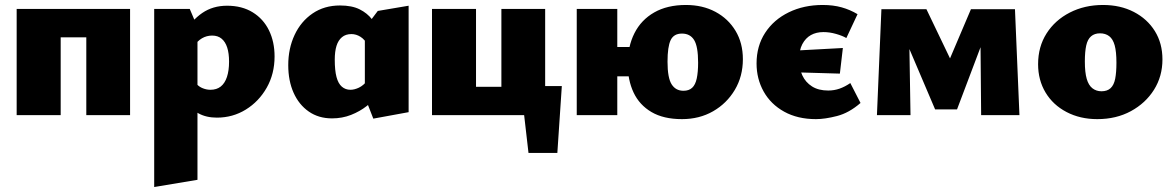

<svg xmlns="http://www.w3.org/2000/svg" viewBox="-20 -463 4721 772"><path d="M327 0V-427H503V0ZM47 0V-427H224V0ZM135 -313V-427H410V-313Z M852 10Q809 10 777.5 -7.5Q746 -25 728 -53L764 -134Q775 -117 792 -109.5Q809 -102 826 -102Q851 -102 867.5 -115Q884 -128 892.5 -153.5Q901 -179 901 -215Q901 -249 893.5 -272Q886 -295 871 -307.5Q856 -320 833 -320Q811 -320 792 -309Q773 -298 757 -273L710 -320Q751 -382 793.5 -411Q836 -440 893 -440Q953 -440 996 -413.5Q1039 -387 1061.5 -341Q1084 -295 1084 -236Q1084 -166 1052.5 -110.5Q1021 -55 968.5 -22.5Q916 10 852 10ZM600 289V-427H743L774 -354V260Z M1315 13Q1261 13 1221.5 -14.5Q1182 -42 1160.5 -90Q1139 -138 1139 -201Q1139 -268 1164.5 -322.5Q1190 -377 1237 -409Q1284 -441 1347 -441Q1395 -441 1426 -425.5Q1457 -410 1476 -385Q1495 -360 1506 -331L1459 -281Q1447 -304 1429.5 -315Q1412 -326 1393 -326Q1370 -326 1355 -313.5Q1340 -301 1333 -278.5Q1326 -256 1326 -223Q1326 -180 1333 -153.5Q1340 -127 1354.5 -114.5Q1369 -102 1389 -102Q1405 -102 1423 -110.5Q1441 -119 1457 -139L1502 -81Q1483 -59 1455 -37Q1427 -15 1391.5 -1Q1356 13 1315 13ZM1481 14 1447 -73V-350L1499 -419L1623 -440V-12Z M1996 0V-427H2172V0ZM1811 0V-114H2085V0ZM1717 0V-427H1894V0ZM2086 0V-117H2239L2166 0ZM2105 152 2074 -117H2239L2221 152Z M2299 0V-427H2462V0ZM2380 -156V-274H2604V-156ZM2722 16Q2648 16 2599.5 -12.5Q2551 -41 2527.5 -91Q2504 -141 2504 -206Q2504 -276 2531 -329.5Q2558 -383 2610.5 -413Q2663 -443 2738 -443Q2805 -443 2856.5 -415.5Q2908 -388 2937.5 -339Q2967 -290 2967 -225Q2967 -156 2934.5 -101.5Q2902 -47 2847 -15.5Q2792 16 2722 16ZM2728 -98Q2750 -98 2763 -110Q2776 -122 2781.5 -147.5Q2787 -173 2787 -211Q2787 -276 2771 -302Q2755 -328 2722 -328Q2689 -328 2676.5 -301.5Q2664 -275 2664 -215Q2664 -150 2680.5 -124Q2697 -98 2728 -98Z M3261 16Q3187 16 3133 -14Q3079 -44 3050.5 -95Q3022 -146 3022 -208Q3022 -278 3056.5 -331Q3091 -384 3151.5 -413.5Q3212 -443 3288 -443Q3330 -443 3364 -433.5Q3398 -424 3428 -406L3383 -310Q3368 -319 3342 -326.5Q3316 -334 3291 -334Q3262 -334 3240.5 -322Q3219 -310 3206 -285.5Q3193 -261 3193 -223Q3193 -188 3206 -160Q3219 -132 3245 -115.5Q3271 -99 3310 -99Q3334 -99 3355.5 -106.5Q3377 -114 3399 -129L3440 -49Q3394 -9 3345.5 3.5Q3297 16 3261 16ZM3357 -167 3117 -174 3129 -257 3369 -270Z M3506 0 3524 -426H3634L3641 0ZM3925 0 3922 -339 3963 -380 3828 -23H3740L3602 -347L3609 -426H3705L3811 -205H3790L3884 -426H4061L4079 0Z M4392 16Q4323 16 4268.5 -12.5Q4214 -41 4184 -91Q4154 -141 4154 -205Q4154 -275 4188 -328.5Q4222 -382 4281.5 -412.5Q4341 -443 4415 -443Q4485 -443 4539 -415Q4593 -387 4623.5 -338Q4654 -289 4654 -224Q4654 -156 4620 -102Q4586 -48 4527 -16Q4468 16 4392 16ZM4409 -96Q4432 -96 4445.5 -108.5Q4459 -121 4464 -146.5Q4469 -172 4469 -211Q4469 -255 4462 -280.5Q4455 -306 4440 -317.5Q4425 -329 4403 -329Q4381 -329 4367 -317Q4353 -305 4347.5 -280Q4342 -255 4342 -216Q4342 -172 4349.5 -146Q4357 -120 4372.5 -108Q4388 -96 4409 -96Z"/></svg>

Font: Ysabeau Infant Black
Style: Regular
Weight: 900
Designer: Christian Thalmann (Catharsis Fonts)
Version: Version 2.001;gftools[0.9.30]; featfreeze: ss01,ss02,lnum